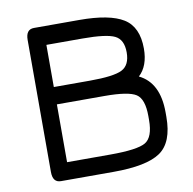

<svg xmlns="http://www.w3.org/2000/svg" viewBox="-73 -710 791 785"><g transform="rotate(-10 322.0 -318.0)"><path d="M84 -44V-592Q84 -636 118 -636H306Q432 -636 489 -600.5Q546 -565 546 -475Q546 -403 506 -366Q588 -326 588 -203V-184Q588 -78 531 -39Q474 0 336 0H118Q84 0 84 -44ZM156 -384H306Q405 -384 439.5 -401.5Q474 -419 474 -472Q474 -525 439.5 -542Q405 -559 306 -559H156ZM354 -312H156V-72H336Q448 -72 482 -92Q516 -112 516 -184V-200Q516 -271 484.5 -291.5Q453 -312 354 -312Z"/></g></svg>

Font: Jura SemiBold
Style: Regular
Weight: 600
Designer: Daniel Johnson, Alexei Vanyashin
Foundry: Daniel Johnson
Version: Version 5.103